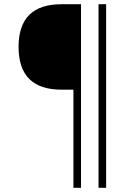

<svg xmlns="http://www.w3.org/2000/svg" viewBox="-20 -690 591 910"><path d="M364 -670H272C136 -670 68 -603 68 -468C68 -332 136 -265 272 -265H328V200H364ZM447 200V-670H483V200Z"/></svg>

Font: LT Wave Text Thin
Style: Regular
Weight: 100
Designer: Daniel Lyons
Version: Version 2.5 (Glyphs App)